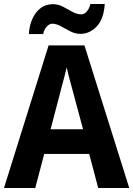

<svg xmlns="http://www.w3.org/2000/svg" viewBox="-20 -944 669 964"><path d="M473 0 428 -171H202L157 0H0L224 -716H404L629 0ZM349 -474Q341 -503 331 -540Q321 -577 315 -606Q311 -588 304 -561.5Q297 -535 290.5 -511Q284 -487 281 -474L234 -295H397ZM125 -773Q129 -839 161.5 -881Q194 -923 247 -923Q273 -923 297 -910Q321 -897 343.5 -884.5Q366 -872 389 -872Q403 -872 415.5 -886Q428 -900 434 -924H506Q501 -848 465.5 -811Q430 -774 383 -774Q358 -774 333.5 -786.5Q309 -799 286 -812Q263 -825 242 -825Q229 -825 215.5 -811.5Q202 -798 197 -773Z"/></svg>

Font: Noto Sans Gujarati SemiCondensed
Style: Bold
Weight: 700
Width: 4
Designer: Jelle Bosma - Monotype Design Team, Universal Thirst
Foundry: Monotype Imaging Inc.
Version: Version 2.106; ttfautohint (v1.8.4.7-5d5b)